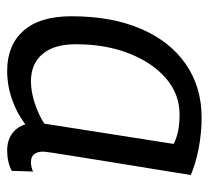

<svg xmlns="http://www.w3.org/2000/svg" viewBox="-44 -542 596 549"><g transform="rotate(90 254.5 -268.0)"><path d="M410 10Q383 10 363.5 -3.5Q344 -17 336 -42Q305 -18 265 -4Q225 10 183 10Q110 10 68.5 -36.5Q27 -83 27 -174Q27 -288 62.5 -371.5Q98 -455 163.5 -500.5Q229 -546 317 -546Q361 -546 405 -537.5Q449 -529 481 -515Q461 -392 448 -311.5Q435 -231 427.5 -184.5Q420 -138 417 -117.5Q414 -97 414 -94Q414 -58 444 -58Q458 -58 471 -64L469 -3Q444 10 410 10ZM334 -96 392 -466Q360 -483 308 -483Q250 -483 205 -444.5Q160 -406 133.5 -339Q107 -272 107 -186Q107 -124 135 -91Q163 -58 213 -58Q243 -58 276 -69Q309 -80 334 -96Z"/></g></svg>

Font: Georama
Style: Italic
Weight: 400
Italic angle: -9°
Designer: Jean-Baptiste Levee
Foundry: Production Type
Version: Version 1.000